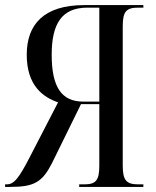

<svg xmlns="http://www.w3.org/2000/svg" viewBox="-25 -734 614 754"><path d="M-5 0H15C110 0 141 -19 179 -93L293 -325H365V-84C365 -26 352 -10 306 -10H286V0H538V-10H518C471 -10 457 -26 457 -84V-631C457 -689 471 -704 518 -704H538V-714H306C147 -714 80 -638 80 -519C80 -397 145 -352 203 -332L95 -123C49 -33 30 -10 1 -10H-5ZM302 -335C216 -335 178 -393 178 -519C178 -640 217 -704 318 -704H365V-335Z"/></svg>

Font: Noto Serif Display Condensed
Style: Regular
Weight: 400
Width: 3
Designer: Monotype Design Team
Foundry: Monotype Imaging Inc.
Version: Version 2.009